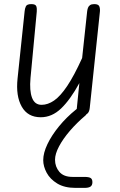

<svg xmlns="http://www.w3.org/2000/svg" viewBox="-20 -561 582 935"><path d="M178.5 10Q115 10 85.8 -41.8Q56.5 -93.5 65.5 -178.5L100 -506.5Q101 -519 106 -530Q111 -541 132.5 -541Q153 -541 156.8 -530.5Q160.5 -520 159 -504L128.5 -180.5Q123 -119.5 136 -85Q149 -50.5 182.5 -50.5Q213 -50.5 243.5 -71.5Q274 -92.5 307.5 -142.5Q341 -192.5 380 -278.5L404.5 -506.5Q405.5 -514.5 408.2 -522.5Q411 -530.5 418.2 -535.8Q425.5 -541 439 -541Q459 -541 463.5 -530.2Q468 -519.5 466.5 -504L417 -35Q415 -16.5 406 -8.2Q397 0 376 0Q360.5 0 356.2 -7.5Q352 -15 354 -33L366.5 -156.5Q322.5 -76 277.8 -33Q233 10 178.5 10ZM348 354Q294 354 259 332.8Q224 311.5 207.2 280.2Q190.5 249 190.5 219Q190.5 184 211 141Q231.5 98 267.5 54Q303.5 10 350 -27.5Q360 -36 364.5 -38Q369 -40 374 -40Q387 -40 395.2 -33Q403.5 -26 403.5 -14.5Q403.5 -4.5 395.5 2Q354 37 320.5 76Q287 115 267.5 151.8Q248 188.5 248 217Q248 251 269 275.8Q290 300.5 333 300.5H391Q413 300.5 421.5 306Q430 311.5 430 326Q430 341 421 347.5Q412 354 391 354Z"/></svg>

Font: Edu SA Hand
Style: Regular
Weight: 400
Designer: Tina and Corey Anderson, Eben Sorkin, Mirko Velimirovic
Foundry: Google for Education
Version: Version 2.000